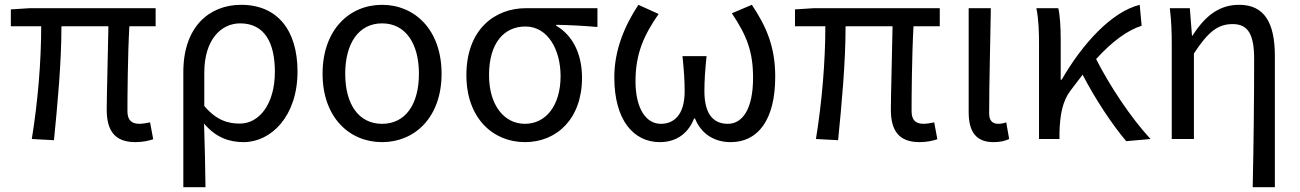

<svg xmlns="http://www.w3.org/2000/svg" viewBox="-20 -577 5396 797"><path d="M542 13C573 13 598 7 616 1L603 -69C583 -65 569 -63 560 -63C526 -63 509 -78 509 -116C509 -169 510 -344 517 -468H626V-543H103L25 -538V-468H151C151 -321 137 -153 112 0L204 5C219 -147 235 -315 235 -468H430C428 -348 423 -179 423 -122C423 -35 456 13 542 13Z M741 200H833C832 103 830 34 827 -64C876 -6 932 13 991 13C1105 13 1215 -94 1215 -280C1215 -451 1132 -557 981 -557C849 -557 741 -466 741 -278ZM976 -64C928 -64 880 -76 828 -137V-275C828 -413 898 -480 977 -480C1078 -480 1121 -400 1121 -279C1121 -145 1056 -64 976 -64Z M1566 13C1702 13 1813 -90 1813 -271C1813 -453 1702 -557 1566 -557C1430 -557 1319 -453 1319 -271C1319 -90 1430 13 1566 13ZM1566 -63C1469 -63 1413 -144 1413 -271C1413 -397 1469 -480 1566 -480C1663 -480 1719 -397 1719 -271C1719 -144 1663 -63 1566 -63Z M2159 13C2292 13 2396 -85 2396 -254C2396 -356 2355 -432 2289 -470V-474C2349 -473 2399 -470 2460 -465V-543H2163C2035 -543 1916 -456 1916 -265C1916 -86 2027 13 2159 13ZM2159 -63C2073 -63 2010 -140 2010 -265C2010 -402 2075 -467 2161 -467C2254 -467 2307 -371 2307 -261C2307 -139 2246 -63 2159 -63Z M2719 13C2780 13 2834 -16 2861 -85H2865C2893 -16 2951 13 3013 13C3125 13 3198 -77 3198 -259C3198 -386 3159 -470 3101 -557L3018 -522C3079 -430 3106 -365 3106 -254C3106 -124 3062 -63 3001 -63C2949 -63 2904 -94 2904 -198C2904 -244 2907 -286 2913 -344H2813C2819 -286 2822 -244 2822 -198C2822 -98 2776 -63 2723 -63C2662 -63 2618 -126 2618 -240C2618 -353 2652 -430 2714 -519L2630 -557C2574 -472 2530 -371 2530 -256C2530 -77 2611 13 2719 13Z M3797 13C3828 13 3853 7 3871 1L3858 -69C3838 -65 3824 -63 3815 -63C3781 -63 3764 -78 3764 -116C3764 -169 3765 -344 3772 -468H3881V-543H3358L3280 -538V-468H3406C3406 -321 3392 -153 3367 0L3459 5C3474 -147 3490 -315 3490 -468H3685C3683 -348 3678 -179 3678 -122C3678 -35 3711 13 3797 13Z M4104 13C4135 13 4154 7 4169 0L4157 -69C4145 -65 4134 -63 4124 -63C4101 -63 4086 -75 4086 -106C4086 -237 4091 -396 4093 -543H4001V-112C4001 -32 4030 13 4104 13Z M4655 9 4756 0C4673 -89 4584 -225 4530 -332C4597 -405 4659 -451 4719 -470L4711 -557C4594 -528 4473 -395 4387 -246H4383V-416C4383 -464 4380 -514 4373 -543H4282C4292 -495 4293 -438 4293 -394V0H4378V-28C4380 -99 4390 -156 4423 -200L4474 -267C4526 -166 4598 -58 4655 9Z M5180 200H5272V-344C5272 -482 5229 -557 5124 -557C5044 -557 4985 -515 4930 -429H4928L4919 -543H4836C4843 -486 4844 -438 4844 -394V0H4936V-355C4996 -447 5037 -477 5097 -477C5161 -477 5186 -434 5186 -332C5186 -176 5184 23 5180 200Z"/></svg>

Font: Noto Sans CJK JP
Style: Regular
Weight: 400
Designer: Ryoko NISHIZUKA 西塚涼子 (kana, bopomofo & ideographs); Paul D. Hunt (Latin, Greek & Cyrillic); Sandoll Communications 산돌커뮤니
Foundry: Adobe
Version: Version 2.004;hotconv 1.0.118;makeotfexe 2.5.65603